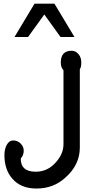

<svg xmlns="http://www.w3.org/2000/svg" viewBox="-20 -1021 492 1067"><path d="M423.6 -201Q423.6 -104.6 343.1 -33.8Q277.4 26.7 182.6 26.7Q97.4 26.7 50.3 -26.2Q4.6 -76.4 4.6 -159Q4.6 -191.3 16.9 -214.9Q30.8 -240.5 53.3 -240.5Q77.9 -240.5 95.4 -222.6Q111.8 -205.6 111.8 -183.6Q111.8 -157.9 95.4 -140.5Q94.4 -66.7 178.5 -66.7Q237.9 -66.7 280.5 -108.7Q332.8 -160 332.8 -219.5V-630.8Q317.9 -645.1 317.9 -673.8Q317.9 -739 378.5 -739Q400.5 -739 415.9 -720.5Q431.8 -702.1 431.8 -673.8Q431.8 -646.7 423.6 -636.4ZM393.8 -815.4H316.4L226.2 -940.5L135.9 -815.4H60.5L171.8 -1000.5H282.6Z"/></svg>

Font: Myanmar Handwriting
Style: Regular
Weight: 400
Designer: Khon Soe Zaw Thu
Foundry: PaOh Unicode khonsoezawthu@gmail.com and @hotmail.com
Version: Version 1.30 November 9, 2016